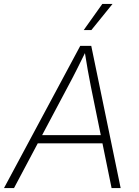

<svg xmlns="http://www.w3.org/2000/svg" viewBox="-36 -962 712 982"><path d="M-15.6 0 374.5 -727.5H430.7L581.1 0H534.7L428.7 -519.5Q421.4 -557.1 412.8 -604Q404.3 -650.9 395.5 -708H407.2Q379.9 -652.3 356.4 -605.7Q333 -559.1 311.5 -519.5L35.6 0ZM138.2 -229 145 -271H510.3L503.4 -229ZM392.1 -808.1 487.3 -941.9H539.6L431.2 -808.1Z"/></svg>

Font: Inter ExtraLight
Style: Italic
Weight: 250
Italic angle: -9.3988°
Designer: Rasmus Andersson
Foundry: rsms
Version: Version 4.001;git-66647c0bb